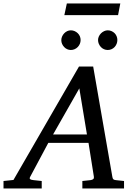

<svg xmlns="http://www.w3.org/2000/svg" viewBox="-73 -1062 766 1082"><path d="M374 -564 226.1 -304.2H417ZM391.1 0V-42L437 -46.9Q459 -49.8 456.1 -65.9L425.8 -256.8H199.2L97.2 -65.9Q91.8 -56.2 96.9 -52.2Q102.1 -48.3 116.2 -46.9L162.1 -42V0H-53.2V-42L2.9 -47.9L372.1 -687H452.1L560.1 -65.9Q561.5 -56.2 565.4 -52Q569.3 -47.9 580.1 -46.9L626 -42V0ZM381.3 -836.4Q381.3 -825.2 377 -814.9Q372.6 -804.7 365 -796.9Q357.4 -789.1 347.4 -784.7Q337.4 -780.3 326.2 -780.3Q315.4 -780.3 305.7 -784.7Q295.9 -789.1 288.6 -796.9Q281.2 -804.7 276.9 -814.5Q272.5 -824.2 272.5 -835.4Q272.5 -846.2 276.9 -856.2Q281.2 -866.2 288.6 -874Q295.9 -881.8 305.7 -886.5Q315.4 -891.1 326.2 -891.1Q337.4 -891.1 347.4 -886.7Q357.4 -882.3 365 -875Q372.6 -867.7 377 -857.7Q381.3 -847.7 381.3 -836.4ZM588.4 -836.4Q588.4 -825.2 584.2 -814.9Q580.1 -804.7 572.8 -796.9Q565.4 -789.1 555.4 -784.7Q545.4 -780.3 534.2 -780.3Q522.9 -780.3 512.9 -784.7Q502.9 -789.1 495.6 -796.9Q488.3 -804.7 483.9 -814.9Q479.5 -825.2 479.5 -836.4Q479.5 -846.7 484.1 -856.7Q488.8 -866.7 496.3 -874.3Q503.9 -881.8 513.9 -886.5Q523.9 -891.1 534.2 -891.1Q545.4 -891.1 555.4 -886.7Q565.4 -882.3 572.8 -875Q580.1 -867.7 584.2 -857.7Q588.4 -847.7 588.4 -836.4ZM592.3 -976.6H289.6L303.7 -1042.5H605Z"/></svg>

Font: Charis SIL Phon
Style: Italic
Weight: 400
Italic angle: -11°
Foundry: SIL International
Version: Version 5.000